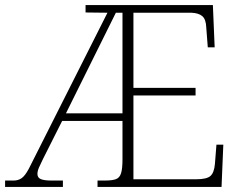

<svg xmlns="http://www.w3.org/2000/svg" viewBox="-23 -734 948 754"><path d="M-3 0V-25H31Q48 -25 61.5 -34Q75 -43 90 -71L399 -684L313 -685V-714H813L820 -548H793L787 -626Q786 -658 771.5 -670.5Q757 -683 728 -684H501V-389H745V-359H501V-30H747Q789 -30 803.5 -43Q818 -56 821 -90L827 -166H854L847 0H360V-25H388Q418 -25 432.5 -30.5Q447 -36 452.5 -54Q458 -72 458 -108V-259H221L146 -110Q136 -90 130 -76Q124 -62 124 -51Q124 -36 137.5 -30.5Q151 -25 179 -25H224V0ZM236 -289H458V-684H432Z"/></svg>

Font: Noto Serif Gujarati ExtraLight
Style: Regular
Weight: 250
Version: Version 2.102